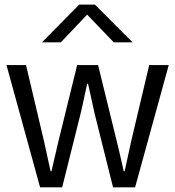

<svg xmlns="http://www.w3.org/2000/svg" viewBox="-20 -805 752 825"><path d="M7.8 -525.4Q29.3 -525.4 91.8 -525.4Q111.3 -443.4 168.9 -199.2Q193.4 -86.9 197.3 -69.3Q198.2 -69.3 201.2 -69.3Q206.1 -92.8 216.8 -136.7Q227.5 -180.7 231.4 -199.2Q257.8 -307.6 311.5 -525.4Q334 -525.4 401.4 -525.4Q421.9 -442.4 482.4 -195.3Q486.3 -178.7 496.1 -137.7Q505.9 -96.7 511.7 -69.3Q512.7 -69.3 515.6 -69.3Q518.6 -81.1 543.9 -199.2Q569.3 -307.6 621.1 -525.4Q641.6 -525.4 705.1 -525.4Q668.9 -393.6 560.5 0Q537.1 0 465.8 0Q446.3 -79.1 386.7 -316.4Q360.4 -435.5 358.4 -445.3Q357.4 -445.3 354.5 -445.3Q331.1 -335 326.2 -316.4Q299.8 -210.9 247.1 0Q223.6 0 152.3 0Q116.2 -130.9 7.8 -525.4ZM160.2 -623Q200.2 -664.1 320.3 -785.2Q336.9 -785.2 387.7 -785.2Q427.7 -745.1 549.8 -623Q529.3 -623 468.8 -623Q440.4 -653.3 354.5 -742.2Q326.2 -712.9 241.2 -623Q220.7 -623 160.2 -623Z"/></svg>

Font: Gothic A1
Style: Regular
Weight: 400
Designer: HanYang I&C Co.,Ltd.
Version: Version 2.50